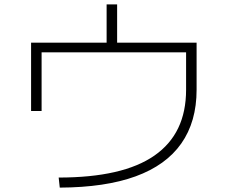

<svg xmlns="http://www.w3.org/2000/svg" viewBox="-20 -831 1040 877"><path d="M248 -20Q394 -20 503.5 -45Q613 -70 685.5 -120.5Q758 -171 794 -246Q830 -321 830 -421V-592H170V-324H122V-636H467V-811H515V-636H878V-421Q878 -275 808 -175.5Q738 -76 599.5 -25.5Q461 25 253 26Z"/></svg>

Font: M PLUS 2 Thin Light
Style: Regular
Weight: 300
Version: Version 1.001